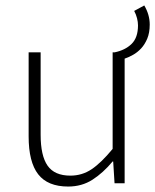

<svg xmlns="http://www.w3.org/2000/svg" viewBox="-20 -672 569 704"><path d="M437 -457V0H400L395 -80H393Q358 -38 319 -13Q280 12 230 12Q155 12 120 -33Q85 -78 85 -172V-480H129V-178Q129 -101 154.5 -64.5Q180 -28 238 -28Q281 -28 316 -51.5Q351 -75 393 -126V-480H400Q439 -488 462.5 -511Q486 -534 486 -579Q486 -591 482.5 -605Q479 -619 472 -632L509 -652Q529 -618 529 -582Q529 -552 520 -530.5Q511 -509 497.5 -494.5Q484 -480 468 -471Q452 -462 437 -457Z"/></svg>

Font: CV Source Sans Light
Style: Regular
Weight: 300
Designer: Paul D. Hunt
Foundry: Adobe Systems Incorporated
Version: Version 3.001